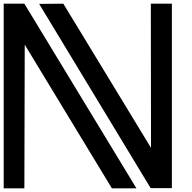

<svg xmlns="http://www.w3.org/2000/svg" viewBox="-20 -820 1040 1040"><path d="M192 -799 796 199H911V-800H797L798 -19L323 -800ZM0 -800V200H112L114 -578L586 200H719L112 -800Z"/></svg>

Font: splitfont
Style: Regular
Weight: 400
Monospace: yes
Version: Version 001.000